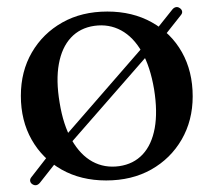

<svg xmlns="http://www.w3.org/2000/svg" viewBox="-20 -512 616 557"><path d="M74 22.5Q68.5 19 67.5 13.2Q66.5 7.5 71 2L146 -94.5L155 -100.5L405 -388L408.5 -395L480 -484.5Q484.5 -490 490.2 -491.2Q496 -492.5 501.5 -488.5Q507 -485 508.2 -479.5Q509.5 -474 505 -468.5L429.5 -373L423 -369L174 -84L170 -76L96 18Q86 30 74 22.5ZM291.5 -478.5Q364.5 -478.5 420.5 -447.2Q476.5 -416 507.8 -360.5Q539 -305 539 -232.5Q539 -162.5 507 -107.2Q475 -52 418.8 -20.2Q362.5 11.5 288 11.5Q215 11.5 159.2 -19.8Q103.5 -51 72 -106.5Q40.5 -162 40.5 -234Q40.5 -305 72.5 -360Q104.5 -415 160.8 -446.8Q217 -478.5 291.5 -478.5ZM326 -30Q367.5 -36 393.8 -64Q420 -92 428.8 -140Q437.5 -188 427 -253Q416 -318.5 391.5 -361.5Q367 -404.5 331.5 -423.8Q296 -443 253.5 -437Q212 -431 185.8 -402.8Q159.5 -374.5 150.8 -326.8Q142 -279 153 -214Q163.5 -149 188.2 -105.8Q213 -62.5 248.2 -43.2Q283.5 -24 326 -30Z"/></svg>

Font: Fraunces 20pt
Style: Regular
Weight: 400
Version: Version 1.000;[b76b70a41]